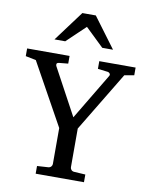

<svg xmlns="http://www.w3.org/2000/svg" viewBox="-98 -987 822 1057"><g transform="rotate(10 313.0 -458.0)"><path d="M562 -618.2 360.8 -285.2V-68.8Q360.8 -61.5 366.2 -54.7Q371.6 -47.9 381.8 -46.9L445.8 -43V0H175.8V-43L237.8 -46.9Q248.5 -47.9 254.2 -54.7Q259.8 -61.5 259.8 -68.8V-270L67.9 -616.2L9.8 -627.9V-670.9H247.1V-627.9L196.8 -623Q185.1 -621.6 183.6 -615.2Q182.1 -608.9 185.1 -603L326.2 -341.8L481 -600.1Q485.4 -607.4 481 -613.8Q476.6 -620.1 469.2 -621.1L413.1 -627.9V-670.9H616.2V-627.9ZM416.5 -746.1 313.5 -845.2 209.5 -746.1H149.4L275.4 -915.5H350.6L476.6 -746.1Z"/></g></svg>

Font: Charis SIL APac
Style: Regular
Weight: 400
Foundry: SIL International
Version: Version 5.000